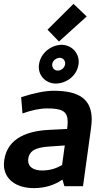

<svg xmlns="http://www.w3.org/2000/svg" viewBox="-50 -960 573 990"><path d="M195 -807 254 -746 397 -875 329 -940ZM150 -615C150 -566 189 -529 239 -529C299 -531 354 -576 356 -641C356 -690 317 -729 267 -729C207 -727 152 -680 150 -615ZM258 -662C275 -662 286 -648 286 -633C286 -613 267 -596 248 -596C230 -596 219 -610 219 -625C219 -646 238 -661 258 -662ZM95 -133C97 -180 130 -199 198 -204L284 -210L270 -109C242 -93 211 -81 167 -81C126 -81 95 -97 95 -133ZM124 10C181 10 230 -5 272 -34L282 0H378L419 -297C421 -313 423 -329 423 -343C423 -449 358 -492 226 -492C184 -492 128 -481 59 -459L66 -375C113 -392 156 -401 194 -401C271 -401 299 -386 299 -331C299 -321 298 -308 296 -295L196 -290C77 -283 -25 -238 -30 -113C-30 -34 36 10 124 10Z"/></svg>

Font: Cantarell
Style: BoldOblique
Weight: 700
Italic angle: -8°
Designer: Dave Crossland
Version: Version 0.024